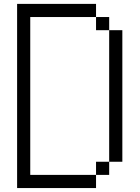

<svg xmlns="http://www.w3.org/2000/svg" viewBox="-20 -953 707 973"><path d="M600 -800V-133.3H533.3V-800ZM533.3 -133.3V-66.7H466.7V-133.3ZM66.7 -933.3H466.7V-866.7H133.3V-66.7H466.7V0H66.7ZM533.3 -800H466.7V-866.7H533.3Z"/></svg>

Font: Galmuri14 Regular
Style: Regular
Weight: 400
Designer: Lee Minseo (quiple)
Version: Version 2.399;hotconv 1.1.1;makeotfexe 2.6.0 DEVELOPMENT